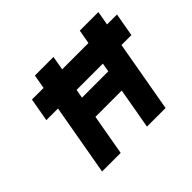

<svg xmlns="http://www.w3.org/2000/svg" viewBox="-168 -1099 1373 1373"><g transform="rotate(-45 518.5 -412.5)"><path d="M410.2 -310H676.2L621.5 0H809.5L905 -541.5H1005.5L1036.7 -718.5H936.2L955 -825H767L748.2 -718.5H482.2L501 -825H313L294.2 -718.5H176.7L145.5 -541.5H263L167.5 0H355.5ZM451 -541.5H717L705.3 -475H439.3Z"/></g></svg>

Font: Hussar Wysoki
Style: Obl
Weight: 700
Foundry: Cannot Into Space Fonts
Version: Version 0.92